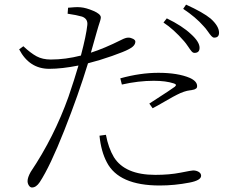

<svg xmlns="http://www.w3.org/2000/svg" viewBox="-20 -789 1040 847"><path d="M701.2 -689.5 715.8 -708Q784.2 -674.8 822.3 -638.7Q860.4 -604.5 860.4 -578.1Q860.4 -555.7 837.9 -555.7Q831.1 -555.7 825.2 -562.5Q819.3 -569.3 809.6 -584Q799.8 -598.6 792 -607.4Q746.1 -660.2 701.2 -689.5ZM517.6 -416 510.7 -443.4Q598.6 -467.8 678.7 -467.8Q764.6 -467.8 817.4 -445.3Q849.6 -430.7 849.6 -409.2Q849.6 -407.2 849.1 -405.3Q848.6 -403.3 848.1 -401.9Q847.7 -400.4 846.2 -399.4Q844.7 -398.4 843.3 -397.5Q841.8 -396.5 839.8 -395.5Q837.9 -394.5 836.4 -394Q835 -393.6 832 -393.1Q829.1 -392.6 827.6 -392.1Q826.2 -391.6 823.2 -391.1Q820.3 -390.6 818.4 -390.6Q793 -387.7 760.7 -371.1Q748 -365.2 709.5 -342.8Q670.9 -320.3 653.3 -311.5L638.7 -332Q746.1 -401.4 751 -406.2Q762.7 -416 747.1 -420.9Q711.9 -432.6 658.2 -432.6Q590.8 -432.6 517.6 -416ZM278.3 -728.5 280.3 -754.9Q315.4 -758.8 335.9 -756.8Q359.4 -754.9 391.6 -741.2Q423.8 -727.5 424.8 -712.9Q424.8 -707 421.9 -697.3Q418.9 -687.5 414.1 -672.9Q409.2 -658.2 407.2 -649.4Q387.7 -579.1 380.9 -556.6Q439.5 -575.2 515.6 -613.3Q534.2 -623 545.9 -623Q556.6 -623 566.9 -617.7Q577.1 -612.3 577.1 -605.5Q577.1 -585.9 546.9 -571.3Q529.3 -561.5 474.1 -542Q418.9 -522.5 368.2 -509.8Q326.2 -372.1 263.7 -213.9Q201.2 -55.7 155.3 14.6Q139.6 38.1 121.1 38.1Q113.3 38.1 107.4 29.3Q101.6 20.5 101.6 9.8Q101.6 -5.9 115.2 -30.3Q218.8 -184.6 282.2 -362.3Q308.6 -439.5 326.2 -500Q252.9 -485.4 197.3 -485.4Q109.4 -485.4 64.5 -571.3L83 -585Q115.2 -554.7 141.6 -540.5Q168 -526.4 204.1 -526.4Q268.6 -526.4 336.9 -543.9Q360.4 -632.8 365.2 -678.7Q368.2 -706.1 341.8 -715.8Q318.4 -722.7 278.3 -728.5ZM418.9 -190.4 447.3 -194.3Q458 -136.7 482.4 -95.7Q531.2 -17.6 665 -17.6Q727.5 -17.6 776.4 -27.3Q825.2 -37.1 832 -37.1Q845.7 -37.1 856.4 -30.8Q867.2 -24.4 867.2 -13.7Q867.2 6.8 815.4 16.6Q750 29.3 684.6 29.3Q503.9 29.3 451.2 -73.2Q425.8 -121.1 418.9 -190.4ZM788.1 -750 800.8 -768.6Q876 -734.4 909.2 -707Q946.3 -673.8 946.3 -644.5Q946.3 -623 924.8 -623Q918.9 -623 912.6 -629.9Q906.2 -636.7 896.5 -650.9Q886.7 -665 877.9 -673.8Q843.8 -712.9 788.1 -750Z"/></svg>

Font: GenYoMin TW TTF ExtraLight
Style: Regular
Weight: 250
Version: Version 1.300